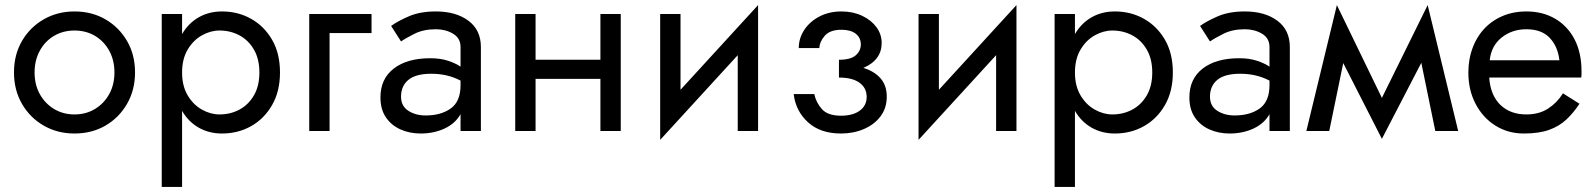

<svg xmlns="http://www.w3.org/2000/svg" viewBox="-20 -515 6274 755"><path d="M35 -230Q35 -300 66.5 -354Q98 -408 152 -439Q206 -470 273 -470Q341 -470 394.5 -439Q448 -408 479.5 -354Q511 -300 511 -230Q511 -161 479.5 -106.5Q448 -52 394.5 -21Q341 10 273 10Q206 10 152 -21Q98 -52 66.5 -106.5Q35 -161 35 -230ZM116 -230Q116 -182 136.5 -145Q157 -108 192.5 -86.5Q228 -65 273 -65Q318 -65 353.5 -86.5Q389 -108 409.5 -145Q430 -182 430 -230Q430 -278 409.5 -315.5Q389 -353 353.5 -374Q318 -395 273 -395Q228 -395 192.5 -374Q157 -353 136.5 -315.5Q116 -278 116 -230Z M696 220H616V-460H696V-381Q721 -424 761.5 -447Q802 -470 853 -470Q916 -470 967.5 -441Q1019 -412 1050 -358.5Q1081 -305 1081 -230Q1081 -156 1050 -102Q1019 -48 967.5 -19Q916 10 853 10Q802 10 761.5 -13Q721 -36 696 -79ZM1000 -230Q1000 -283 978.5 -320Q957 -357 921.5 -376Q886 -395 843 -395Q808 -395 774 -376Q740 -357 718 -320Q696 -283 696 -230Q696 -177 718 -140Q740 -103 774 -84Q808 -65 843 -65Q886 -65 921.5 -84Q957 -103 978.5 -140Q1000 -177 1000 -230Z M1196 -460H1441V-385H1276V0H1196Z M1557 -352 1518 -413Q1544 -432 1588 -451Q1632 -470 1694 -470Q1773 -470 1822 -433.5Q1871 -397 1871 -330V0H1791V-66Q1770 -29 1728 -9.5Q1686 10 1634 10Q1591 10 1555 -6Q1519 -22 1497.5 -53.5Q1476 -85 1476 -132Q1476 -205 1528.5 -245.5Q1581 -286 1672 -286Q1712 -286 1742 -276Q1772 -266 1791 -253V-330Q1791 -365 1761.5 -382.5Q1732 -400 1694 -400Q1645 -400 1609.5 -382Q1574 -364 1557 -352ZM1557 -135Q1557 -98 1585.5 -79.5Q1614 -61 1654 -61Q1714 -61 1752.5 -88.5Q1791 -116 1791 -180V-198Q1740 -225 1676 -225Q1615 -225 1586 -201Q1557 -177 1557 -135Z M2006 -460H2086V-280H2341V-460H2421V0H2341V-205H2086V0H2006Z M2656 -460V-162L2961 -495V0H2881V-298L2576 35V-460Z M3287 10Q3206 10 3157.5 -34Q3109 -78 3101 -145H3182Q3189 -112 3212 -86Q3235 -60 3287 -60Q3334 -60 3361 -80Q3388 -100 3388 -134Q3388 -169 3360 -189.5Q3332 -210 3279 -210V-280Q3325 -280 3345 -297.5Q3365 -315 3365 -340Q3365 -367 3345 -382.5Q3325 -398 3289 -398Q3243 -398 3222.5 -373.5Q3202 -349 3202 -326H3121Q3121 -365 3143 -398Q3165 -431 3203 -450.5Q3241 -470 3289 -470Q3334 -470 3370 -453Q3406 -436 3426.5 -408Q3447 -380 3447 -346Q3447 -279 3375 -248Q3418 -235 3442.5 -207Q3467 -179 3467 -135Q3467 -90 3442.5 -57.5Q3418 -25 3377 -7.5Q3336 10 3287 10Z M3672 -460V-162L3977 -495V0H3897V-298L3592 35V-460Z M4207 220H4127V-460H4207V-381Q4232 -424 4272.5 -447Q4313 -470 4364 -470Q4427 -470 4478.5 -441Q4530 -412 4561 -358.5Q4592 -305 4592 -230Q4592 -156 4561 -102Q4530 -48 4478.5 -19Q4427 10 4364 10Q4313 10 4272.5 -13Q4232 -36 4207 -79ZM4511 -230Q4511 -283 4489.5 -320Q4468 -357 4432.5 -376Q4397 -395 4354 -395Q4319 -395 4285 -376Q4251 -357 4229 -320Q4207 -283 4207 -230Q4207 -177 4229 -140Q4251 -103 4285 -84Q4319 -65 4354 -65Q4397 -65 4432.5 -84Q4468 -103 4489.5 -140Q4511 -177 4511 -230Z M4738 -352 4699 -413Q4725 -432 4769 -451Q4813 -470 4875 -470Q4954 -470 5003 -433.5Q5052 -397 5052 -330V0H4972V-66Q4951 -29 4909 -9.5Q4867 10 4815 10Q4772 10 4736 -6Q4700 -22 4678.5 -53.5Q4657 -85 4657 -132Q4657 -205 4709.5 -245.5Q4762 -286 4853 -286Q4893 -286 4923 -276Q4953 -266 4972 -253V-330Q4972 -365 4942.5 -382.5Q4913 -400 4875 -400Q4826 -400 4790.5 -382Q4755 -364 4738 -352ZM4738 -135Q4738 -98 4766.5 -79.5Q4795 -61 4835 -61Q4895 -61 4933.5 -88.5Q4972 -116 4972 -180V-198Q4921 -225 4857 -225Q4796 -225 4767 -201Q4738 -177 4738 -135Z M5117 0 5237 -495 5414 -130 5594 -495 5714 0H5624L5569 -268L5414 31L5262 -267L5207 0Z M6191 -107Q6168 -72 6140 -45.5Q6112 -19 6072 -4.5Q6032 10 5972 10Q5910 10 5860.5 -21Q5811 -52 5782.5 -106.5Q5754 -161 5754 -230Q5754 -243 5755 -255Q5756 -267 5758 -279Q5768 -336 5798 -379Q5828 -422 5875.5 -446Q5923 -470 5982 -470Q6047 -470 6096 -441Q6145 -412 6172 -359.5Q6199 -307 6199 -234Q6199 -228 6199 -222Q6199 -216 6198 -210H5836Q5841 -140 5880 -102.5Q5919 -65 5982 -65Q6032 -65 6067.5 -88Q6103 -111 6126 -148ZM5982 -400Q5926 -400 5885 -367.5Q5844 -335 5838 -278H6112Q6106 -332 6074 -366Q6042 -400 5982 -400Z"/></svg>

Font: Jost*
Style: Regular
Weight: 400
Version: Version 3.7